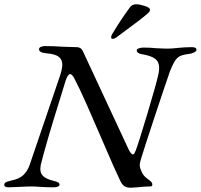

<svg xmlns="http://www.w3.org/2000/svg" viewBox="-30 -874 941 900"><path d="M-10 -7Q-10 -15 -3.5 -19Q3 -23 20 -27Q60 -35 79.5 -53.5Q99 -72 109 -101L252 -521Q262 -553 262 -570Q262 -595 245 -608Q228 -621 189 -624Q153 -627 153 -643Q153 -651 162 -654.5Q171 -658 180 -658Q221 -658 262 -655Q310 -653 329 -653Q350 -653 358 -635L576 -167Q579 -162 584 -156Q589 -150 593 -150Q597 -150 600 -155Q603 -160 606 -168Q618 -198 661 -341.5Q704 -485 713 -528Q716 -543 716 -556Q716 -584 697 -598.5Q678 -613 635 -620Q611 -624 611 -638Q611 -644 621 -647.5Q631 -651 642 -651Q675 -651 702 -648Q736 -646 751 -646Q776 -646 799 -649Q837 -653 869 -653Q891 -653 891 -641Q891 -634 880.5 -628.5Q870 -623 855 -621Q828 -618 814 -611Q800 -604 790 -588.5Q780 -573 767 -541Q742 -469 693 -321Q644 -173 630 -126Q625 -108 625 -100Q625 -87 635 -67Q639 -57 645 -50.5Q651 -44 657 -39.5Q663 -35 665 -33Q676 -25 680 -20.5Q684 -16 684 -9Q684 -3 681 -1.5Q678 0 672 0Q646 0 614 4Q592 6 583 6Q563 6 552 -2Q541 -10 532 -30Q509 -77 447 -222Q412 -304 376 -385Q340 -466 318 -507Q314 -515 308.5 -521Q303 -527 299 -527Q294 -527 288 -518.5Q282 -510 278 -497L254 -419Q186 -202 161 -101Q159 -87 159 -82Q159 -60 174 -47Q189 -34 222 -26Q236 -23 242.5 -19Q249 -15 249 -9Q249 4 219 4Q188 4 158 2Q134 0 121 0Q98 0 62 2Q28 4 12 4Q-10 4 -10 -7ZM491 -699Q491 -707 497 -716Q537 -783 580 -841Q590 -854 609 -854Q624 -854 649 -846Q674 -838 673 -828Q673 -819 659 -808Q636 -788 604.5 -765Q573 -742 563 -734L520 -702Q508 -692 499 -692Q491 -692 491 -699Z"/></svg>

Font: EB Garamond Medium
Style: Italic
Weight: 500
Italic angle: -17.2°
Designer: Georg Duffner and Octavio Pardo
Foundry: Georg Duffner
Version: Version 1.000